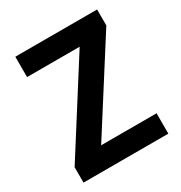

<svg xmlns="http://www.w3.org/2000/svg" viewBox="-165 -819 886 939"><g transform="rotate(-30 278.0 -350.0)"><path d="M36 -87 352 -585H55V-700H517V-610L202 -115H515V0H36Z"/></g></svg>

Font: Tilda Sans Bold
Style: Regular
Weight: 700
Designer: ParaType Ltd
Foundry: ParaType Ltd
Version: Version 1.009